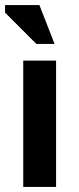

<svg xmlns="http://www.w3.org/2000/svg" viewBox="-22 -740 311 760"><path d="M70 -500H200V0H70ZM194 -566H122L-2 -690V-720H134Z"/></svg>

Font: PTSans
Style: Bold
Weight: 700
Designer: A.Korolkova, O.Umpeleva, V.Yefimov
Foundry: ParaType Ltd
Version: Version 2.003W OFL